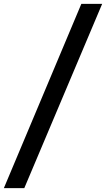

<svg xmlns="http://www.w3.org/2000/svg" viewBox="-103 -800 550 996"><path d="M319 -780H427L23 176H-83Z"/></svg>

Font: Nebula Sans Bold
Style: Regular
Weight: 700
Italic angle: -9°
Designer: Paul D. Hunt for Adobe (as Source Sans)
Foundry: Nebula Entertainment & Broadcasting LLC
Version: Version 1.010